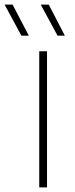

<svg xmlns="http://www.w3.org/2000/svg" viewBox="-69 -819 328 839"><path d="M102.5 0V-595H136.5V0ZM182.5 -663 109 -799H144L214.5 -663ZM24.5 -663 -49 -799H-14L57 -663Z"/></svg>

Font: Encode Sans SC SemiExpanded Thin
Style: Regular
Weight: 250
Width: 6
Designer: Multiple Designers
Foundry: Impallari Type
Version: Version 3.002